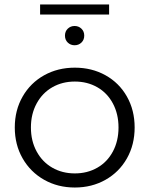

<svg xmlns="http://www.w3.org/2000/svg" viewBox="-20 -832 667 857"><path d="M46 -263Q46 -340 81 -401Q116 -462 177 -496Q238 -530 314 -530Q390 -530 451 -496Q512 -462 546.5 -401Q581 -340 581 -263Q581 -186 546.5 -125Q512 -64 451 -29.5Q390 5 314 5Q238 5 177 -29.5Q116 -64 81 -125Q46 -186 46 -263ZM509 -263Q509 -323 484 -370Q459 -417 414.5 -442.5Q370 -468 314 -468Q258 -468 213.5 -442.5Q169 -417 143.5 -370Q118 -323 118 -263Q118 -203 143.5 -156Q169 -109 213.5 -83.5Q258 -58 314 -58Q370 -58 414.5 -83.5Q459 -109 484 -156Q509 -203 509 -263ZM270 -673Q270 -692 282.5 -704Q295 -716 313 -716Q331 -716 343.5 -704Q356 -692 356 -673Q356 -654 343.5 -642Q331 -630 313 -630Q295 -630 282.5 -642Q270 -654 270 -673ZM159 -812H467V-767H159Z"/></svg>

Font: Montserrat-Regular
Style: Regular
Weight: 400
Version: Version 7.200